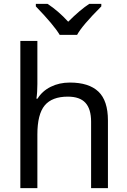

<svg xmlns="http://www.w3.org/2000/svg" viewBox="-20 -971 658 991"><path d="M450.2 0V-342.8Q450.2 -408.2 421.1 -440.2Q392.1 -472.2 330.1 -472.2Q248.5 -472.2 210.7 -426.8Q172.9 -381.3 172.9 -276.9V0H85V-759.8H172.9V-537.1Q172.9 -493.2 168 -461.9H173.8Q197.8 -501 241.7 -522.9Q285.6 -544.9 340.8 -544.9Q438.5 -544.9 487.8 -498.3Q537.1 -451.7 537.1 -349.1V0ZM165 -951.2H225.1Q280.8 -915 332 -858.9Q393.6 -920.4 440.9 -951.2H502.9V-938Q402.8 -837.9 377.9 -791H288.1Q258.8 -840.8 165 -938Z"/></svg>

Font: NotoSans
Style: Regular
Weight: 400
Designer: Monotype Design team
Foundry: Monotype Imaging Inc.
Version: Version 1.04